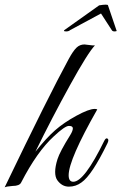

<svg xmlns="http://www.w3.org/2000/svg" viewBox="-60 -798 521 825"><path d="M235 -45Q235 -17 255 -17Q302 -17 388 -193Q395 -207 402 -202.5Q409 -198 402 -183Q335 -45 290 -14Q266 4 236 4Q206 4 186 -24Q177 -37 177 -59.5Q177 -82 187 -114Q197 -146 242 -218Q253 -236 253 -246.5Q253 -257 236 -257Q219 -257 171 -212Q99 -146 31 -14Q24 1 -6 1Q-33 3 -40 7Q150 -388 235 -544Q254 -579 268.5 -593Q283 -607 303 -607Q308 -607 324 -604.5Q340 -602 348 -603Q318 -572 240.5 -431.5Q163 -291 92 -146Q139 -205 176.5 -238Q214 -271 268 -300.5Q322 -330 347 -330Q353 -330 358 -328Q235 -112 235 -45ZM242 -669Q235 -663 225 -663Q215 -663 215 -665.5Q215 -668 217 -669L366 -775Q384 -778 394 -778Q404 -778 404 -775L440 -669Q441 -668 441 -665.5Q441 -663 432 -663Q423 -663 420 -669L374 -740Q255 -676 242 -669Z"/></svg>

Font: Great Vibes
Style: Regular
Weight: 400
Designer: Robert E. Leuschke
Foundry: Robert E. Leuschke
Version: Version 1.001